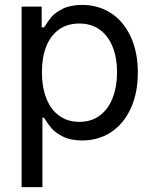

<svg xmlns="http://www.w3.org/2000/svg" viewBox="-20 -557 619 776"><path d="M67.4 -530.3H148.4V-446.3H158.2Q173.8 -471.7 188.5 -489Q203.1 -506.3 233.9 -521.7Q264.6 -537.1 311.5 -537.1Q377.9 -537.1 429 -503.7Q480 -470.2 508.5 -408.2Q537.1 -346.2 537.1 -263.7Q537.1 -181.2 508.5 -118.9Q480 -56.6 429 -22.9Q377.9 10.7 312.5 10.7Q266.1 10.7 235.1 -4.6Q204.1 -20 188.5 -38.3Q172.9 -56.6 158.2 -81.1H151.4V199.2H67.4ZM300.8 -64.5Q349.6 -64.5 384 -90.6Q418.5 -116.7 435.8 -162.4Q453.1 -208 453.1 -265.6Q453.1 -321.8 435.8 -366.2Q418.5 -410.6 384.3 -436.3Q350.1 -461.9 300.8 -461.9Q252 -461.9 218 -437.5Q184.1 -413.1 166.7 -368.9Q149.4 -324.7 149.4 -265.6Q149.4 -205.6 167 -160.2Q184.6 -114.7 218.8 -89.6Q252.9 -64.5 300.8 -64.5Z"/></svg>

Font: WEMIX Pretendard
Style: Regular
Weight: 400
Designer: Base glyphs from Inter by Rasmus Andersson; Hangeul glyphs from Noto Sans CJK(Source Han Sans) by Jang Soo-young and Kan
Foundry: Kil Hyung-jin
Version: Version 1.000